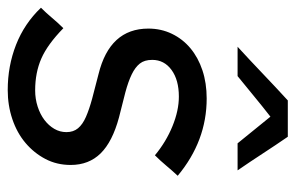

<svg xmlns="http://www.w3.org/2000/svg" viewBox="-156 -601 765 497"><g transform="rotate(90 226.5 -352.5)"><path d="M-2 -76Q12 -90 24.5 -105Q37 -120 51 -134Q93 -93 129.5 -77Q166 -61 212 -61Q234 -61 254 -67.5Q274 -74 288.5 -85Q303 -96 311.5 -110.5Q320 -125 320 -142Q320 -160 310 -172Q300 -184 280.5 -192.5Q261 -201 233.5 -208.5Q206 -216 170 -225Q52 -254 52 -354Q52 -387 65.5 -415Q79 -443 103 -463Q127 -483 160 -494Q193 -505 233 -505Q343 -505 433 -430Q419 -415 406.5 -400Q394 -385 380 -371Q345 -400 304.5 -416.5Q264 -433 228 -433Q185 -433 159 -414Q133 -395 133 -364Q133 -344 142.5 -332Q152 -320 170.5 -311Q189 -302 217 -294.5Q245 -287 282 -278Q345 -261 375 -230.5Q405 -200 405 -153Q405 -117 389.5 -87.5Q374 -58 348 -36Q322 -14 286.5 -2Q251 10 211 10Q149 10 94 -11.5Q39 -33 -2 -76ZM349 -585Q332 -606 314.5 -627.5Q297 -649 280 -670Q253 -649 227 -627.5Q201 -606 175 -585H99Q134 -617 168.5 -650Q203 -683 238 -715H332Q354 -683 375.5 -650Q397 -617 419 -585Z"/></g></svg>

Font: Rosa Sans
Style: Italic
Weight: 400
Italic angle: -12°
Designer: Pentagram / MCKL
Foundry: Pentagram / MCKL
Version: Version 1.005;September 16, 2019;FontCreator 11.5.0.2425 64-